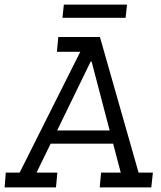

<svg xmlns="http://www.w3.org/2000/svg" viewBox="-43 -810 696 830"><path d="M233 -790H506L500 -733H227ZM-18 -64H42L304 -586H203L209 -650H389L556 -64H618L611 0H388L394 -64H479L446 -189H176L115 -64H205L199 0H-23ZM349 -544 204 -246H431L353 -544Z"/></svg>

Font: Zilla Slab
Style: Italic
Weight: 400
Italic angle: -6°
Designer: Typotheque.com
Foundry: Typotheque type foundry
Version: Version 1.1; 2017; ttfautohint (v1.6)